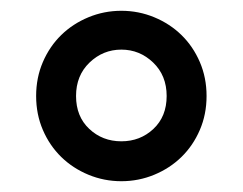

<svg xmlns="http://www.w3.org/2000/svg" viewBox="-20 -746 450 356"><path d="M205 -410Q173 -410 144 -422Q115 -434 93.5 -455Q72 -476 59.5 -505Q47 -534 47 -568Q47 -602 59.5 -631Q72 -660 93.5 -681Q115 -702 144 -714Q173 -726 205 -726Q237 -726 266 -714Q295 -702 316.5 -681Q338 -660 350.5 -631Q363 -602 363 -568Q363 -534 350.5 -505Q338 -476 316.5 -455Q295 -434 266 -422Q237 -410 205 -410ZM205 -484Q240 -484 264.5 -507Q289 -530 289 -568Q289 -606 264 -630Q239 -654 205 -654Q171 -654 146 -630Q121 -606 121 -568Q121 -530 145.5 -507Q170 -484 205 -484Z"/></svg>

Font: Geist
Style: Regular
Weight: 400
Designer: Basement.studio, Andrés Briganti, Mateo Zaragoza
Foundry: Basement.studio, Vercel, Andrés Briganti, Guido Ferreyra, Mateo Zaragoza
Version: Version 1.401